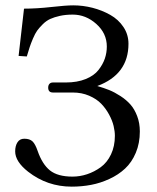

<svg xmlns="http://www.w3.org/2000/svg" viewBox="-20 -678 582 710"><path d="M248 -24.9Q275.4 -24.9 302 -33.7Q328.6 -42.5 352.3 -59.6Q376 -76.7 390.4 -106.9Q404.8 -137.2 404.8 -175.8Q404.8 -192.4 400.1 -212.2Q395.5 -231.9 383.5 -254.2Q371.6 -276.4 354.5 -294.2Q337.4 -312 309.8 -324Q282.2 -335.9 249 -335.9H175.8Q158.2 -335.9 158.2 -354Q158.2 -362.8 162.8 -367.9Q167.5 -373 175.8 -373H223.1Q265.6 -373 296.9 -385.7Q328.1 -398.4 344.2 -419.2Q360.4 -439.9 367.7 -461.4Q375 -482.9 375 -505.9Q375 -554.7 336.2 -589.4Q297.4 -624 249 -624Q223.1 -624 201.9 -619.4Q180.7 -614.7 165.8 -607.9Q150.9 -601.1 137.9 -588.1Q125 -575.2 117.4 -564.7Q109.9 -554.2 101.8 -535.2Q93.8 -516.1 89.8 -503.9L79.1 -469.2L48.8 -471.2L68.8 -646Q115.7 -646 169.9 -652.1Q224.1 -658.2 251 -658.2Q286.6 -658.2 322 -649.2Q357.4 -640.1 387.7 -623Q418 -606 436.5 -578.1Q455.1 -550.3 455.1 -516.1Q455.1 -402.8 339.8 -359.9Q363.8 -353 383.8 -345Q403.8 -336.9 425.5 -322.8Q447.3 -308.6 462.4 -291.5Q477.5 -274.4 487.3 -248.5Q497.1 -222.7 497.1 -191.9Q497.1 -148.4 482.2 -113Q467.3 -77.6 442.6 -54.7Q418 -31.7 384.8 -16.4Q351.6 -1 316.9 5.6Q282.2 12.2 245.1 12.2Q154.8 12.2 84 -43Q36.1 -80.6 36.1 -118.2Q36.1 -138.7 44.7 -151.9Q53.2 -165 69.8 -165Q89.8 -165 100.1 -155.3Q110.4 -145.5 119.1 -120.1Q136.2 -70.8 164.6 -47.9Q193.4 -24.9 248 -24.9Z"/></svg>

Font: Linux Biolinum G
Style: Regular
Weight: 400
Designer: Philipp H. Poll
Foundry: Philipp H. Poll
Version: Version 1.1.0 ; ttfautohint (v1.6)